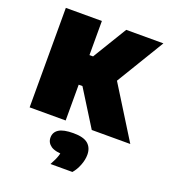

<svg xmlns="http://www.w3.org/2000/svg" viewBox="-152 -707 962 1079"><g transform="rotate(20 329.0 -168.0)"><path d="M427 0 238.5 -302 416.5 -595H639L447.5 -279L451.5 -331L657.5 0ZM55.5 0V-595H271V0ZM243 -214V-391H317V-214ZM274.5 259Q294.5 223 302.2 198.8Q310 174.5 310 147L351.5 186H337.5Q275.5 186 249.5 167.8Q223.5 149.5 223.5 119Q223.5 87 250.5 69.5Q277.5 52 337.5 52Q398 52 424.8 75Q451.5 98 451.5 140Q451.5 170 438.5 203.2Q425.5 236.5 405.5 259Z"/></g></svg>

Font: Encode Sans SC Black
Style: Regular
Weight: 900
Version: Version 3.002